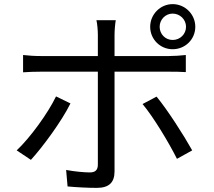

<svg xmlns="http://www.w3.org/2000/svg" viewBox="-20 -869 1040 932"><path d="M755 -739C755 -774 783 -803 818 -803C854 -803 883 -774 883 -739C883 -703 854 -675 818 -675C783 -675 755 -703 755 -739ZM709 -739C709 -678 758 -630 818 -630C879 -630 928 -678 928 -739C928 -799 879 -849 818 -849C758 -849 709 -799 709 -739ZM542 -771H448C452 -756 455 -722 455 -700V-597H177C145 -597 120 -599 92 -602V-518C119 -520 147 -521 177 -521H455V-70C455 -44 443 -32 416 -32C390 -32 344 -36 301 -44L308 36C348 40 408 43 450 43C510 43 536 16 536 -37V-521H801C825 -521 855 -521 882 -519V-602C857 -599 824 -597 800 -597H536V-699C536 -721 539 -757 542 -771ZM740 -400 672 -364C725 -301 800 -176 839 -98L913 -139C873 -211 793 -336 740 -400ZM322 -367 252 -401C213 -320 127 -201 61 -139L130 -93C186 -154 280 -281 322 -367Z"/></svg>

Font: Source Han Sans HK
Style: Regular
Weight: 400
Designer: Ryoko NISHIZUKA 西塚涼子 (kana, bopomofo & ideographs); Paul D. Hunt (Latin, Greek & Cyrillic); Sandoll Communications 산돌커뮤니
Foundry: Adobe
Version: Version 2.000;hotconv 1.0.107;makeotfexe 2.5.65593